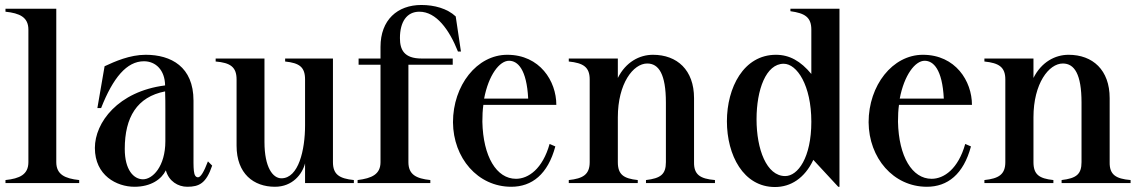

<svg xmlns="http://www.w3.org/2000/svg" viewBox="-20 -735 4560 771"><path d="M2 -12V0H298V-12C241 -18 206 -34 206 -84V-700H2V-688C59 -682 94 -666 94 -616V-84C94 -34 59 -18 2 -12Z M520 15C587 15 629 -16 646 -51C658 -7 695 15 732 15C780 15 808 1 832 -70L815 -87C799 -45 786 -23 775 -23C755 -24 757 -57 757 -125V-331C757 -467 667 -515 565 -515C501 -515 441 -488 400 -469L371 -301H386C434 -423 489 -489 558 -489C605 -489 642 -454 643 -392C454 -368 361 -243 361 -141C361 -30 449 15 520 15ZM553 -15C517 -16 481 -52 481 -137C481 -264 530 -346 643 -368C644 -348 644 -311 644 -296V-168C644 -67 593 -14 553 -15Z M1084 15C1155 15 1194 -36 1205 -79V0H1401V-12C1343 -18 1317 -34 1317 -84V-500H1125V-488C1182 -482 1205 -466 1205 -416V-231C1205 -133 1179 -19 1110 -19C1076 -19 1042 -62 1042 -165V-500H846V-488C905 -483 930 -466 930 -416V-150C930 -37 999 15 1084 15Z M1416 -12V0H1708V-12C1651 -18 1620 -34 1620 -84V-475H1798V-500H1673C1602 -500 1586 -536 1586 -582C1586 -648 1614 -688 1664 -688C1732 -688 1784 -616 1819 -528H1831L1810 -669C1776 -701 1724 -715 1672 -715C1576 -715 1508 -655 1508 -547V-500H1420V-475H1508V-84C1508 -35 1473 -19 1416 -12Z M2033 15C2116 15 2180 -35 2210 -147L2187 -157C2159 -57 2102 -17 2052 -17C1974 -17 1920 -106 1917 -246C1917 -270 1918 -293 1921 -314H2214C2214 -409 2148 -515 2017 -515C1895 -515 1799 -392 1799 -244C1800 -101 1898 15 2033 15ZM1924 -339C1942 -434 1986 -491 2024 -491C2059 -491 2095 -457 2101 -339Z M2767 -84V-341C2767 -454 2699 -515 2602 -515C2548 -515 2493 -486 2461 -422V-500H2264V-488C2322 -482 2348 -466 2348 -416V-84C2348 -34 2321 -18 2264 -12V0H2541V-12C2484 -18 2461 -34 2461 -84V-264C2461 -400 2523 -480 2579 -480C2625 -480 2654 -438 2654 -323V-84C2654 -35 2633 -19 2574 -12V0H2851V-12C2791 -17 2766 -34 2767 -84Z M3092 16C3155 16 3211 -19 3246 -93L3346 15H3351V-700H3154V-690C3212 -682 3238 -666 3238 -616V-438C3195 -490 3150 -515 3096 -515C2966 -515 2899 -383 2899 -248C2899 -112 2965 16 3092 16ZM3133 -28C3058 -28 3018 -136 3018 -256C3018 -375 3056 -479 3127 -479C3180 -479 3238 -393 3238 -246C3238 -102 3184 -28 3133 -28Z M3702 15C3785 15 3849 -35 3879 -147L3856 -157C3828 -57 3771 -17 3721 -17C3643 -17 3589 -106 3586 -246C3586 -270 3587 -293 3590 -314H3883C3883 -409 3817 -515 3686 -515C3564 -515 3468 -392 3468 -244C3469 -101 3567 15 3702 15ZM3593 -339C3611 -434 3655 -491 3693 -491C3728 -491 3764 -457 3770 -339Z M4436 -84V-341C4436 -454 4368 -515 4271 -515C4217 -515 4162 -486 4130 -422V-500H3933V-488C3991 -482 4017 -466 4017 -416V-84C4017 -34 3990 -18 3933 -12V0H4210V-12C4153 -18 4130 -34 4130 -84V-264C4130 -400 4192 -480 4248 -480C4294 -480 4323 -438 4323 -323V-84C4323 -35 4302 -19 4243 -12V0H4520V-12C4460 -17 4435 -34 4436 -84Z"/></svg>

Font: Sprat Condensed Medium
Style: Regular
Weight: 500
Width: 3
Designer: Ethan Nakache
Foundry: Collletttivo
Version: Version 2.000;Glyphs 3.2 (3217)